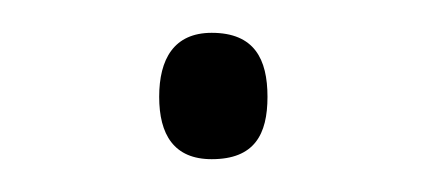

<svg xmlns="http://www.w3.org/2000/svg" viewBox="-20 -88 260 117"><path d="M77 -29C77 -6 86 9 109 9C135 9 143 -6 143 -29C143 -52 135 -68 109 -68C86 -68 77 -52 77 -29Z"/></svg>

Font: Noto Sans Gurmukhi UI ExtraLight
Style: Regular
Weight: 200
Designer: Jelle Bosma - Monotype Design Team
Foundry: Monotype Imaging Inc.
Version: Version 2.004